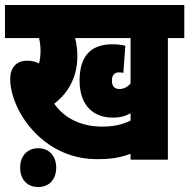

<svg xmlns="http://www.w3.org/2000/svg" viewBox="-20 -642 761 772"><path d="M655 -489H721V-622H0V-489H137C141 -473 143 -455 143 -437C143 -420 141 -403 137 -387C123 -394 108 -398 90 -398C44 -398 21 -368 21 -324C21 -285 34 -239 58 -194C111 -95 219 -2 369 -2C424 -2 466 -8 505 -24V0H655ZM460 -284C443 -284 430 -293 430 -318C430 -339 440 -351 458 -351C465 -351 471 -350 476 -349L484 -458C471 -462 448 -464 432 -464C341 -464 300 -412 300 -318C300 -214 359 -169 434 -169C462 -169 485 -175 505 -187V-157C467 -139 433 -133 390 -133C307 -133 239 -166 198 -225C253 -267 291 -330 291 -416C291 -445 287 -469 282 -489H505V-306C491 -291 476 -284 460 -284ZM61 32C61 78 88 110 134 110C179 110 206 78 206 32C206 -13 179 -46 134 -46C88 -46 61 -13 61 32Z"/></svg>

Font: Noto Sans Devanagari ExtraCondensed Black
Style: Regular
Weight: 900
Width: 2
Designer: Jelle Bosma - Monotype Design Team
Foundry: Monotype Imaging Inc.
Version: Version 2.004